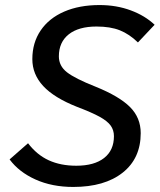

<svg xmlns="http://www.w3.org/2000/svg" viewBox="-20 -730 632 760"><path d="M18 -99 91 -163Q126 -117 173 -95.5Q220 -74 282 -74Q353 -74 392 -104.5Q431 -135 431 -191Q431 -215 418 -233Q405 -251 374 -268Q343 -285 285 -307Q194 -343 151 -389.5Q108 -436 108 -496Q108 -561 141 -609.5Q174 -658 234 -684Q294 -710 374 -710Q441 -710 497.5 -689Q554 -668 592 -632L526 -562Q492 -595 454.5 -610Q417 -625 362 -625Q291 -625 252 -594Q213 -563 213 -507Q213 -469 245 -444Q277 -419 358 -387Q452 -349 494.5 -306.5Q537 -264 537 -203Q537 -103 465.5 -46.5Q394 10 270 10Q186 10 120.5 -19.5Q55 -49 18 -99Z"/></svg>

Font: Niramit Medium
Style: Italic
Weight: 500
Italic angle: -10°
Designer: Katatrad Aksorn Co.,Ltd.
Foundry: Cadson Demak Co.,Ltd.
Version: Version 1.000; ttfautohint (v1.6)